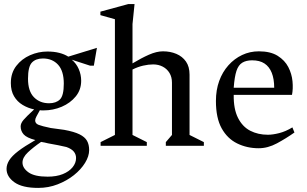

<svg xmlns="http://www.w3.org/2000/svg" viewBox="-20 -713 1503 939"><path d="M167 206Q89 206 50.5 178.5Q12 151 12 113Q12 92 25 71Q38 50 68.5 26.5Q99 3 153 -28Q111 -39 96 -55.5Q81 -72 81 -95Q81 -110 95 -126.5Q109 -143 147 -178Q117 -184 90.5 -200Q64 -216 48.5 -242.5Q33 -269 33 -307Q33 -356 59.5 -390.5Q86 -425 127 -443Q168 -461 212 -461Q244 -461 269.5 -454.5Q295 -448 314 -436L454 -479L439 -392H420L331 -421Q353 -403 365 -375.5Q377 -348 377 -318Q377 -274 350.5 -241.5Q324 -209 282 -191Q240 -173 192 -173Q188 -173 184 -173Q180 -173 175 -174Q165 -156 158.5 -144Q152 -132 152 -124Q152 -109 168.5 -102.5Q185 -96 228 -87L294 -78Q343 -69 369 -56Q395 -43 405.5 -24.5Q416 -6 416 21Q416 51 396 83.5Q376 116 341.5 143.5Q307 171 262 188.5Q217 206 167 206ZM213 151Q256 151 287 138.5Q318 126 335 105Q352 84 352 60Q352 42 341 28.5Q330 15 305 6Q289 2 263.5 -3Q238 -8 215 -12Q206 -14 198 -16Q190 -18 181 -19Q143 7 116.5 32Q90 57 90 82Q90 109 119.5 130Q149 151 213 151ZM220 -208Q254 -208 273 -226.5Q292 -245 292 -304Q292 -366 264 -396.5Q236 -427 190 -427Q155 -427 136 -407Q117 -387 117 -328Q117 -267 146 -237.5Q175 -208 220 -208Z M472 0V-18L542 -53V-619L471 -639V-656L607 -693H638L628 -595V-403Q671 -429 708.5 -445.5Q746 -462 777 -462Q813 -462 842.5 -449.5Q872 -437 889.5 -412Q907 -387 907 -348V-53L977 -18V0H791V-18L821 -53V-309Q821 -336 809 -356Q797 -376 776 -387Q755 -398 729 -398Q706 -398 680 -392Q654 -386 628 -373V-53L698 -18V0Z M1245 12Q1188 12 1140 -11.5Q1092 -35 1064 -85.5Q1036 -136 1036 -219Q1036 -273 1052 -317Q1068 -361 1097 -393.5Q1126 -426 1164 -444Q1202 -462 1246 -462Q1303 -462 1338 -440Q1373 -418 1390 -385Q1407 -352 1410.5 -315.5Q1414 -279 1408 -249H1123Q1122 -180 1144 -136.5Q1166 -93 1204 -73.5Q1242 -54 1290 -54Q1314 -54 1345.5 -62Q1377 -70 1410 -90L1420 -65Q1379 -36 1334.5 -12Q1290 12 1245 12ZM1123 -284H1321Q1321 -327 1309 -357Q1297 -387 1273.5 -402.5Q1250 -418 1213 -418Q1184 -418 1165 -406.5Q1146 -395 1136.5 -366.5Q1127 -338 1123 -284Z"/></svg>

Font: Ancizar Serif Light
Style: Regular
Weight: 400
Version: Version 8.100